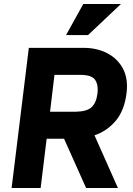

<svg xmlns="http://www.w3.org/2000/svg" viewBox="-20 -939 663 959"><path d="M396 -919H584L420 -764H310ZM124 -700H398Q464 -700 516 -673Q568 -646 594.5 -595.5Q621 -545 612 -473Q601 -386 557.5 -335Q514 -284 452 -263L569 0H410L300 -246H213L183 0H38ZM381 -565H252L230 -381H359Q414 -382 437.5 -403.5Q461 -425 467 -473Q472 -514 455.5 -539.5Q439 -565 381 -565Z"/></svg>

Font: Haskoy ExtraBold
Style: Italic
Weight: 800
Designer: Ertekin Erdin
Foundry: Ertekin Erdin
Version: Version 2.000; ttfautohint (v1.8.4.7-5d5b)